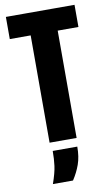

<svg xmlns="http://www.w3.org/2000/svg" viewBox="-96 -708 554 964"><g transform="rotate(-10 181.0 -226.0)"><path d="M112.7 -660H250.5V0H112.7ZM6.2 -660H356.2V-547H6.2ZM121 43.5H246.2Q246.2 95.5 232.5 133.8Q218.8 172.2 195.5 207.5H93Q111.8 154.2 116.4 119.2Q121 84.3 121 43.5Z"/></g></svg>

Font: Bricolage Grotesque 96pt Condensed ExBd
Style: Regular
Weight: 800
Width: 3
Designer: Mathieu Triay
Foundry: Atelier Triay
Version: Version 1.001;Glyphs 3.2 (3207)